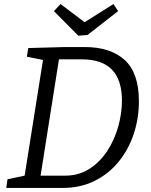

<svg xmlns="http://www.w3.org/2000/svg" viewBox="-20 -931 750 951"><path d="M399 -698Q527 -698 597.5 -634Q668 -570 668 -429Q668 -345 642.5 -268Q617 -191 568 -130.5Q519 -70 448.5 -35Q378 0 289 0H11L17 -43L102 -61L193 -634L113 -650L120 -693L301 -698ZM302 -61Q371 -61 423.5 -95Q476 -129 512 -184.5Q548 -240 566 -305.5Q584 -371 584 -433Q584 -637 386 -637H272L181 -61ZM542 -911 565 -876 414 -758 368 -754 247 -876 280 -911 399 -821Z"/></svg>

Font: Bitter
Style: Italic
Weight: 400
Italic angle: -9°
Designer: Sol Matas, and Bitter project Authors
Foundry: Sol Matas
Version: Version 2.001